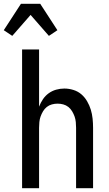

<svg xmlns="http://www.w3.org/2000/svg" viewBox="-55 -997 575 1017"><path d="M10 -807 -35 -837 56 -977H158L188 -931L249 -837L204 -807L107 -918ZM62 0V-735H152V-432Q160 -453 172.5 -471.5Q185 -490 203 -503Q221 -516 242.5 -522Q264 -528 286 -528Q310 -528 334 -520.5Q358 -513 376 -497.5Q394 -482 406.5 -460.5Q419 -439 426 -416Q433 -393 435.5 -368.5Q438 -344 438 -320V0H348V-320Q348 -335 346.5 -350.5Q345 -366 340 -380Q335 -394 327 -407.5Q319 -421 307 -430.5Q295 -440 280 -444Q265 -448 250 -448Q235 -448 220 -444Q205 -440 193 -430.5Q181 -421 173 -407.5Q165 -394 160 -380Q155 -366 153.5 -350.5Q152 -335 152 -320V0Z"/></svg>

Font: Iosevka SS18 Medium
Style: Regular
Weight: 500
Monospace: yes
Designer: Belleve Invis
Foundry: Belleve Invis
Version: Version 25.1.1; ttfautohint (v1.8.4)